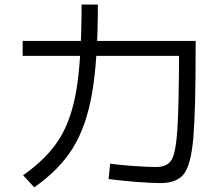

<svg xmlns="http://www.w3.org/2000/svg" viewBox="-20 -802 978 840"><path d="M574.2 -6.3C617.8 -2.8 653.6 -1 681.6 -1C729.8 -1 764.2 -14.3 784.7 -41C805.2 -67.7 818.8 -120 825.7 -197.8C832.5 -275.6 835.9 -405.9 835.9 -588.9V-623H79.1V-557.6H800.8L763.7 -594.7C763 -422.2 760.4 -301.9 755.9 -233.9C751.3 -165.9 742.7 -121.7 730 -101.6C717.3 -81.4 694.7 -71.3 662.1 -71.3C638.7 -71.3 606.3 -72.8 564.9 -75.7C523.6 -78.6 489.3 -82 461.9 -85.9L455.1 -18.6C490.9 -14 530.6 -9.9 574.2 -6.3ZM240.2 -195.3C204.4 -138 151.4 -84.6 81.1 -35.2L129.9 17.6C203.5 -33.9 259.9 -91.5 299.3 -155.3C338.7 -219.1 366.7 -299.6 383.3 -397C399.9 -494.3 408.2 -622.7 408.2 -782.2H336.9C336.9 -627.3 329.8 -505 315.4 -415.5C301.1 -326 276 -252.6 240.2 -195.3Z"/></svg>

Font: Pretendard Variable
Style: Regular
Weight: 400
Designer: Base glyphs from Inter by Rasmus Andersson; Hangeul glyphs from Noto Sans CJK(Source Han Sans) by Jang Soo-young and Kan
Foundry: Kil Hyung-jin
Version: Version 1.309;Glyphs 3.2 (3225)